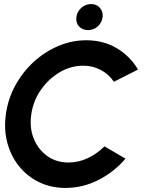

<svg xmlns="http://www.w3.org/2000/svg" viewBox="-20 -911 739 944"><path d="M302 13Q231 13 172.5 -15.2Q114 -43.5 73.8 -93.5Q33.5 -143.5 16 -209.2Q-1.5 -275 9 -350Q19.5 -425.5 55.5 -491.2Q91.5 -557 145.8 -606.8Q200 -656.5 266.5 -684.8Q333 -713 404 -713Q489 -713 554.8 -673.5Q620.5 -634 658.5 -569L540 -509Q516 -545 476.5 -566.5Q437 -588 389 -588Q328 -588 273.5 -555.8Q219 -523.5 181.2 -469.5Q143.5 -415.5 134 -350Q124 -284.5 145.5 -230.5Q167 -176.5 211.8 -144.2Q256.5 -112 317 -112Q366.5 -112 412.2 -133.8Q458 -155.5 493.5 -191.5L597 -131Q541 -65.5 464 -26.2Q387 13 302 13ZM412.5 -763Q385 -763 368.5 -781.2Q352 -799.5 355.5 -827Q359 -854 379.8 -872.5Q400.5 -891 428 -891Q455 -891 471.2 -872.5Q487.5 -854 484.5 -827Q481 -799.5 460.5 -781.2Q440 -763 412.5 -763Z"/></svg>

Font: Urbanist
Style: Bold Italic
Weight: 700
Italic angle: -8°
Designer: Corey Hu
Foundry: Corey Hu
Version: Version 1.330; ttfautohint (v1.8.4.7-5d5b)